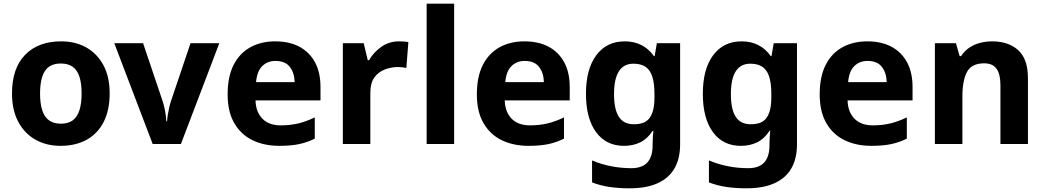

<svg xmlns="http://www.w3.org/2000/svg" viewBox="-20 -780 5663 1040"><path d="M574 -273.8Q574 -183 541.5 -119.5Q509 -56 449.3 -23Q389.7 10 307.6 10Q232 10 172.7 -23.1Q113.4 -56.2 79.2 -119.8Q45 -183.4 45 -274Q45 -410 116 -483Q187 -556 311 -556Q388.4 -556 447.2 -523Q506 -490 540 -427.3Q574 -364.5 574 -273.8ZM197 -273.8Q197 -220 208.5 -183.5Q220 -147 245 -128.5Q270 -110 310 -110Q350 -110 374.5 -128.5Q399 -147 410.5 -183.5Q422 -220 422 -273.6Q422 -328 410.5 -364Q399 -400 374 -418Q349.1 -436 309.3 -436Q250 -436 223.5 -395.5Q197 -355 197 -273.8Z M807 0 599 -546H755L860 -235Q866 -217 870.5 -197Q875 -177 877.5 -158Q880 -139 881 -123H885Q886 -140 889 -159Q892 -178 896.5 -197.5Q901 -217 907 -235L1012 -546H1168L960 0Z M1471 -556Q1547 -556 1601.5 -527Q1656 -498 1686 -443Q1716 -388 1716 -308V-236H1364Q1366 -173 1401.5 -137Q1437 -101 1500 -101Q1553 -101 1596 -111.5Q1639 -122 1685 -144V-29Q1645 -9 1600.5 0.5Q1556 10 1493 10Q1411 10 1348 -20.5Q1285 -51 1249 -113Q1213 -175 1213 -269Q1213 -365 1245.5 -428.5Q1278 -492 1336 -524Q1394 -556 1471 -556ZM1472 -450Q1429 -450 1400.5 -422Q1372 -394 1367 -335H1576Q1575 -385 1550 -417.5Q1525 -450 1472 -450Z M2142 -556Q2153 -556 2168 -555Q2183 -554 2192 -552L2181 -412Q2174 -414 2160.5 -415.5Q2147 -417 2137 -417Q2099 -417 2064 -403.5Q2029 -390 2007.5 -360Q1986 -330 1986 -278V0H1837V-546H1950L1972 -454H1979Q2003 -496 2045 -526Q2087 -556 2142 -556Z M2440 0H2291V-760H2440Z M2821 -556Q2897 -556 2951.5 -527Q3006 -498 3036 -443Q3066 -388 3066 -308V-236H2714Q2716 -173 2751.5 -137Q2787 -101 2850 -101Q2903 -101 2946 -111.5Q2989 -122 3035 -144V-29Q2995 -9 2950.5 0.5Q2906 10 2843 10Q2761 10 2698 -20.5Q2635 -51 2599 -113Q2563 -175 2563 -269Q2563 -365 2595.5 -428.5Q2628 -492 2686 -524Q2744 -556 2821 -556ZM2822 -450Q2779 -450 2750.5 -422Q2722 -394 2717 -335H2926Q2925 -385 2900 -417.5Q2875 -450 2822 -450Z M3364 -556Q3414 -556 3454 -536Q3494 -516 3522 -476H3526L3538 -546H3664V1Q3664 79 3633.5 132Q3603 185 3542 212.5Q3481 240 3391 240Q3333 240 3283.5 233Q3234 226 3187 208V89Q3237 110 3290.5 120.5Q3344 131 3400 131Q3458 131 3486.5 100Q3515 69 3515 7V-4Q3515 -21 3516.5 -39Q3518 -57 3519 -71H3515Q3487 -28 3448 -9Q3409 10 3360 10Q3263 10 3208.5 -64.5Q3154 -139 3154 -272Q3154 -406 3210 -481Q3266 -556 3364 -556ZM3411 -435Q3359 -435 3332.5 -394Q3306 -353 3306 -270Q3306 -188 3332 -147.5Q3358 -107 3413 -107Q3442 -107 3463 -114.5Q3484 -122 3497.5 -139.5Q3511 -157 3518 -185Q3525 -213 3525 -253V-271Q3525 -330 3513 -366Q3501 -402 3476 -418.5Q3451 -435 3411 -435Z M3997 -556Q4047 -556 4087 -536Q4127 -516 4155 -476H4159L4171 -546H4297V1Q4297 79 4266.5 132Q4236 185 4175 212.5Q4114 240 4024 240Q3966 240 3916.5 233Q3867 226 3820 208V89Q3870 110 3923.5 120.5Q3977 131 4033 131Q4091 131 4119.5 100Q4148 69 4148 7V-4Q4148 -21 4149.5 -39Q4151 -57 4152 -71H4148Q4120 -28 4081 -9Q4042 10 3993 10Q3896 10 3841.5 -64.5Q3787 -139 3787 -272Q3787 -406 3843 -481Q3899 -556 3997 -556ZM4044 -435Q3992 -435 3965.5 -394Q3939 -353 3939 -270Q3939 -188 3965 -147.5Q3991 -107 4046 -107Q4075 -107 4096 -114.5Q4117 -122 4130.5 -139.5Q4144 -157 4151 -185Q4158 -213 4158 -253V-271Q4158 -330 4146 -366Q4134 -402 4109 -418.5Q4084 -435 4044 -435Z M4678 -556Q4754 -556 4808.5 -527Q4863 -498 4893 -443Q4923 -388 4923 -308V-236H4571Q4573 -173 4608.5 -137Q4644 -101 4707 -101Q4760 -101 4803 -111.5Q4846 -122 4892 -144V-29Q4852 -9 4807.5 0.5Q4763 10 4700 10Q4618 10 4555 -20.5Q4492 -51 4456 -113Q4420 -175 4420 -269Q4420 -365 4452.5 -428.5Q4485 -492 4543 -524Q4601 -556 4678 -556ZM4679 -450Q4636 -450 4607.5 -422Q4579 -394 4574 -335H4783Q4782 -385 4757 -417.5Q4732 -450 4679 -450Z M5354 -556Q5442 -556 5495 -508.5Q5548 -461 5548 -356V0H5399V-319Q5399 -378 5378 -407.5Q5357 -437 5311 -437Q5243 -437 5218 -390.5Q5193 -344 5193 -257V0H5044V-546H5158L5178 -476H5186Q5204 -504 5230 -521.5Q5256 -539 5288 -547.5Q5320 -556 5354 -556Z"/></svg>

Font: Noto Sans Thaana
Style: Regular
Weight: 400
Designer: Monotype Design Team
Foundry: Monotype Imaging Inc.
Version: Version 2.001